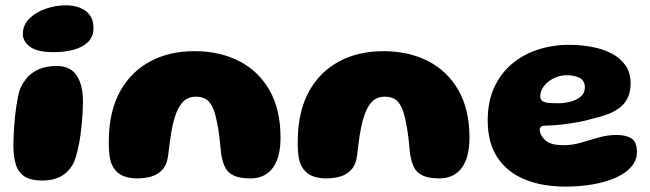

<svg xmlns="http://www.w3.org/2000/svg" viewBox="-20 -658 2438 720"><path d="M138.8 19Q95.8 19 72.1 3.8Q48.5 -11.4 39.4 -41Q30.2 -70.6 30.2 -113.4Q30.2 -129.1 31.1 -147.5Q31.9 -165.9 33.2 -185.2Q34.5 -204.5 36.6 -223.8Q38.8 -243 41.4 -260.9Q44 -278.9 47.1 -294.2Q50.2 -309.6 54 -320.8Q71.5 -364.6 105.8 -387.6Q140 -410.5 193.8 -410.5Q243.9 -410.5 267.5 -374.8Q291.1 -339 291.1 -277.4Q291.1 -259.4 290 -237.8Q288.9 -216.1 286.6 -193.4Q284.4 -170.6 281.2 -147.9Q278 -125.1 273.4 -104.7Q268.9 -84.2 263.7 -67.3Q258.5 -50.4 251.9 -39.2Q234.1 -9.8 206.2 4.6Q178.2 19 138.8 19ZM181.5 -462.4Q119.1 -462.4 92.4 -482.8Q65.6 -503.2 65.6 -529.9Q65.6 -564.4 90.4 -588.6Q115.1 -612.8 152.2 -625.4Q189.4 -638.1 227 -638.1Q254.8 -638.1 278.2 -629.4Q301.8 -620.8 316.1 -602.2Q330.5 -583.8 330.5 -554Q330.5 -520.4 309.9 -500.3Q289.2 -480.2 255.2 -471.3Q221.2 -462.4 181.5 -462.4Z M494.4 11Q456.8 11 432.4 -3.1Q408 -17.2 396 -49.5Q392.6 -60.6 390.8 -74.4Q388.9 -88.2 388.2 -105.1Q387.5 -121.9 388.2 -141.2Q390.6 -244.2 431.2 -316.8Q471.8 -389.4 543.3 -427.8Q614.9 -466.1 708.9 -466.1Q803.9 -466.1 876.7 -428.9Q949.5 -391.6 990.8 -319.4Q1032 -247.1 1032 -142.5Q1032 -125.5 1030.5 -110.4Q1029 -95.4 1026.1 -82.2Q1023.2 -69.1 1018.9 -57.6Q1005.6 -23.9 980.2 -6.4Q954.9 11 919.5 11Q878.2 11 855.6 -0.2Q833 -11.4 823.1 -32.6Q813.1 -53.9 809 -83.6Q806.4 -111.8 803.9 -134.2Q801.4 -156.6 798.4 -174.4Q795.4 -192.2 792.2 -206.9Q789.1 -221.6 785.1 -234.8Q775.8 -266.1 759.4 -280.8Q743.1 -295.5 714.2 -295.5Q687.9 -295.5 670.3 -280Q652.8 -264.5 641 -234.1Q635.6 -220.2 631.2 -203.8Q626.9 -187.2 623.3 -167.6Q619.8 -148 616.8 -125.1Q613.9 -102.1 610.6 -75.4Q606.4 -41.1 589.6 -22.4Q572.9 -3.6 548.3 3.7Q523.8 11 494.4 11Z M1202.9 11Q1165.2 11 1140.9 -3.1Q1116.5 -17.2 1104.5 -49.5Q1101.1 -60.6 1099.2 -74.4Q1097.4 -88.2 1096.7 -105.1Q1096 -121.9 1096.8 -141.2Q1099.1 -244.2 1139.7 -316.8Q1180.2 -389.4 1251.8 -427.8Q1323.4 -466.1 1417.4 -466.1Q1512.4 -466.1 1585.2 -428.9Q1658 -391.6 1699.2 -319.4Q1740.5 -247.1 1740.5 -142.5Q1740.5 -125.5 1739 -110.4Q1737.5 -95.4 1734.6 -82.2Q1731.8 -69.1 1727.4 -57.6Q1714.1 -23.9 1688.8 -6.4Q1663.4 11 1628 11Q1586.8 11 1564.1 -0.2Q1541.5 -11.4 1531.6 -32.6Q1521.6 -53.9 1517.5 -83.6Q1514.9 -111.8 1512.4 -134.2Q1509.9 -156.6 1506.9 -174.4Q1503.9 -192.2 1500.8 -206.9Q1497.6 -221.6 1493.6 -234.8Q1484.2 -266.1 1467.9 -280.8Q1451.6 -295.5 1422.8 -295.5Q1396.4 -295.5 1378.8 -280Q1361.2 -264.5 1349.5 -234.1Q1344.1 -220.2 1339.8 -203.8Q1335.4 -187.2 1331.8 -167.6Q1328.2 -148 1325.3 -125.1Q1322.4 -102.1 1319.1 -75.4Q1314.9 -41.1 1298.1 -22.4Q1281.4 -3.6 1256.8 3.7Q1232.2 11 1202.9 11Z M2100.9 41.8Q2013.8 41.8 1947.9 14.9Q1882 -12 1845.4 -67.2Q1808.9 -122.4 1808.9 -206.8Q1808.9 -276.4 1832.8 -329.1Q1856.8 -381.9 1898.9 -417.7Q1941.1 -453.5 1996.5 -471.7Q2051.9 -489.9 2114.6 -489.9Q2157.2 -489.9 2198.2 -482.4Q2239.1 -475 2272.3 -458.1Q2305.5 -441.2 2325.1 -413.4Q2344.8 -385.6 2344.8 -345.2Q2344.8 -312.4 2333.2 -289.8Q2321.8 -267.2 2301.6 -252.5Q2281.4 -237.8 2255.2 -228.4Q2229 -219.1 2199.6 -212.4Q2178.4 -205.6 2146.9 -199.9Q2115.4 -194.1 2084.1 -190.7Q2052.8 -187.2 2031.6 -187.2Q2016.4 -187.2 2010.2 -183.7Q2004.1 -180.1 2004.1 -170.8Q2004.1 -162.9 2008.2 -153.7Q2012.4 -144.5 2020.2 -136.8Q2033.1 -122.9 2051.1 -118.2Q2069 -113.5 2094.4 -113.5Q2125.8 -113.5 2158.6 -123.1Q2191.5 -132.8 2224.9 -142.3Q2258.4 -151.9 2292.1 -151.9Q2326.9 -151.9 2347.7 -139.1Q2368.5 -126.2 2368.5 -88.5Q2368.5 -56.2 2346.6 -31.8Q2324.8 -7.2 2287.2 9.1Q2249.6 25.4 2201.4 33.6Q2153.2 41.8 2100.9 41.8ZM2072.8 -270.8Q2095.9 -270.8 2119 -276.7Q2142.1 -282.6 2157.7 -295.7Q2173.2 -308.8 2173.2 -329.8Q2173.2 -355.6 2153.8 -365.8Q2134.4 -375.9 2105 -375.9Q2086.8 -375.9 2069.1 -369.6Q2051.4 -363.4 2037.2 -352.4Q2023 -341.4 2014.5 -327.2Q2006 -313 2006 -297Q2006 -285.4 2013.3 -279.8Q2020.6 -274.1 2035.6 -272.4Q2050.5 -270.8 2072.8 -270.8Z"/></svg>

Font: Gluten Thin
Style: Regular
Weight: 100
Designer: Tyler Finck
Foundry: Etcetera Type Company
Version: Version 1.300